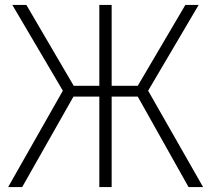

<svg xmlns="http://www.w3.org/2000/svg" viewBox="-20 -759 856 779"><path d="M786 -739H732L539 -411H433V-739H383V-411H279L87 -739H30L235 -391L13 0H70L278 -367H383V0H433V-367H539L745 0H804L581 -391Z"/></svg>

Font: Glow Sans SC Normal Light
Style: Regular
Weight: 300
Designer: Ryoko NISHIZUKA (kana, bopomofo & ideographs); Paul D. Hunt (Latin, Greek & Cyrillic); Sandoll Communications, Soo-young
Version: Version 0.93